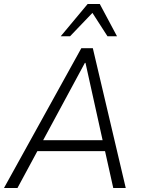

<svg xmlns="http://www.w3.org/2000/svg" viewBox="-28 -948 725 968"><path d="M-8 0 382 -705H440L606 0H543L498 -202L526 -186H134L169 -202L60 0ZM400 -631 183 -229 165 -241H513L492 -229L403 -631ZM278 -765 414 -928H475L562 -765H514L438 -883L325 -765Z"/></svg>

Font: Nunito Sans 10pt SemiCondensed Light
Style: Italic
Weight: 300
Width: 4
Italic angle: -9°
Designer: Vernon Adams
Foundry: Vernon Adams
Version: Version 3.101;gftools[0.9.27]